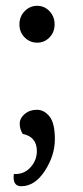

<svg xmlns="http://www.w3.org/2000/svg" viewBox="-20 -498 286 661"><path d="M107.9 -351.1Q83 -351.1 64.9 -369.1Q46.9 -387.2 46.9 -414.1Q46.9 -440.9 64.9 -459.5Q83 -478 107.9 -478Q132.8 -478 150.4 -459.5Q168 -440.9 168 -414.1Q168 -387.2 150.4 -369.1Q132.8 -351.1 107.9 -351.1ZM106.9 22Q106.9 -26.9 58.1 -37.1Q47.9 -53.2 47.9 -72.3Q47.9 -90.8 64.9 -105.5Q82 -120.1 106.9 -120.1Q131.8 -120.1 150.4 -97.2Q168.9 -74.2 168.9 -18.6Q168.9 37.1 134.5 90.1Q100.1 143.1 53.2 143.1Q26.9 143.1 26.9 112.8Q26.9 105 27.8 101.1H33.2Q64.9 101.1 85.9 77.1Q106.9 53.2 106.9 22Z"/></svg>

Font: Sukar
Style: Regular
Weight: 400
Designer: Dario Muhafara - Ghiath Alsory
Foundry: Dario Muhafara - Ghiath Alsory
Version: Version 1.00 March 17, 2016, initial release